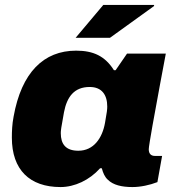

<svg xmlns="http://www.w3.org/2000/svg" viewBox="-20 -745 707 777"><path d="M286 -592H425L604 -721L603 -725H398ZM225 12C282 12 342 -16 385 -64H392C397 -45 404 -29 416 -18C438 4 473 12 516 12C549 12 586 4 617 -8L636 -114H607C592 -114 582 -122 582 -141C582 -156 607 -293 627 -400L651 -528H494L448 -461H441C405 -518 358 -540 288 -540C157 -540 67 -452 35 -273C29 -242 28 -213 28 -188C28 -58 100 12 225 12ZM297 -135C246 -135 226 -162 226 -206C226 -216 227 -226 239 -291C251 -353 280 -393 343 -393C393 -393 414 -360 414 -314C414 -303 413 -292 405 -248C394 -186 359 -135 297 -135Z"/></svg>

Font: Archivo Black
Style: Italic
Weight: 900
Italic angle: -10°
Designer: Hector Gatti
Foundry: Omnibus-Type
Version: Version 2.001